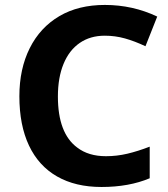

<svg xmlns="http://www.w3.org/2000/svg" viewBox="-20 -744 677 774"><path d="M58.1 -356Q58.1 -466.3 99.9 -549.8Q141.6 -633.3 219.7 -679.2Q296.4 -724.1 402.8 -724.1Q515.1 -724.1 613.8 -677.2L566.4 -557.6Q522.9 -578.1 483.6 -589.1Q444.3 -600.1 402.3 -600.1Q343.8 -600.1 301.3 -570.8Q258.8 -541.5 236.1 -486.3Q213.4 -431.2 213.4 -355Q213.4 -207 291 -149.4Q336.4 -114.3 407.2 -114.3Q450.7 -114.3 493.2 -124.3Q535.6 -134.3 583.5 -152.8V-25.4Q500 9.8 389.2 9.8Q284.2 9.8 210 -32.7Q135.7 -75.2 96.9 -157.2Q58.1 -239.3 58.1 -356Z"/></svg>

Font: Viking Open Sans
Style: Bold
Weight: 700
Foundry: Ascender Corporation
Version: Version 2.001